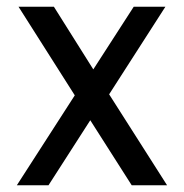

<svg xmlns="http://www.w3.org/2000/svg" viewBox="-20 -550 546 570"><path d="M257 -344 377 -530H471L304 -270L476 0H371L248 -193L124 0H30L202 -267L35 -530H140Z"/></svg>

Font: Orienta
Style: Regular
Weight: 400
Designer: Eduardo Rodriguez Tunni
Foundry: Eduardo Rodriguez Tunni
Version: Version 1.001